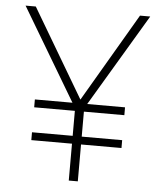

<svg xmlns="http://www.w3.org/2000/svg" viewBox="-52 -852 673 804"><g transform="rotate(5 285.0 -450.0)"><path d="M286 -435 504 -807H547L316 -419H475V-386H305V-281H475V-248H305V-93H267V-248H96V-281H267V-386H96V-419H254L23 -807H66Z"/></g></svg>

Font: Noto Sans Kannada UI ExtraLight
Style: Regular
Weight: 200
Designer: Jelle Bosma - Monotype Design Team
Foundry: Monotype Imaging Inc.
Version: Version 2.005; ttfautohint (v1.8.4.7-5d5b)